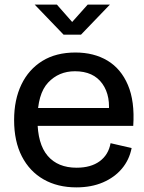

<svg xmlns="http://www.w3.org/2000/svg" viewBox="-20 -800 624 830"><path d="M310 10Q229 10 168.5 -24.5Q108 -59 74.5 -124Q41 -189 41 -281Q41 -369 72.5 -434.5Q104 -500 163 -536.5Q222 -573 306 -573Q386 -573 444.5 -538Q503 -503 533 -432.5Q563 -362 556 -256H130V-333H495L448 -297Q461 -384 422.5 -438Q384 -492 304 -492Q234 -492 188 -443Q142 -394 142 -283Q142 -178 186 -126.5Q230 -75 311 -75Q373 -75 411 -103Q449 -131 458 -181L549 -160Q539 -109 507 -71Q475 -33 425 -11.5Q375 10 310 10ZM255 -650 130 -780H226L292 -705L359 -780H455L330 -650Z"/></svg>

Font: BDO Grotesk
Style: Regular
Weight: 400
Designer: Deni Anggara
Foundry: Lokal Container
Version: Version 2.000